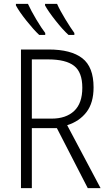

<svg xmlns="http://www.w3.org/2000/svg" viewBox="-20 -969 556 989"><path d="M228 -663Q319 -663 361.5 -630Q404 -597 404 -517Q404 -437 362 -397.5Q320 -358 246 -358H144V-663ZM231 -714H88V0H144V-309H273L432 0H498L326 -324Q389 -344 425.5 -391.5Q462 -439 462 -519Q462 -624 404 -669Q346 -714 231 -714ZM124 -949H62V-941Q79 -909 116.5 -862Q154 -815 182 -789H213V-799Q193 -825 166.5 -869.5Q140 -914 124 -949ZM274 -949H212V-941Q229 -910 266.5 -862.5Q304 -815 333 -789H363V-799Q344 -825 316 -871Q288 -917 274 -949Z"/></svg>

Font: Noto Sans UI SemiCondensed Light
Style: Regular
Weight: 300
Width: 4
Designer: Monotype Design Team
Foundry: Monotype Imaging Inc.
Version: Version 1.901